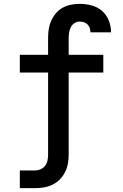

<svg xmlns="http://www.w3.org/2000/svg" viewBox="-20 -763 640 998"><path d="M83 215V123H162Q177 123 191.5 116.5Q206 110 215 98Q224 86 227 70.5Q230 55 230 40V-386H83V-478H230V-567Q230 -590 233.5 -612.5Q237 -635 246.5 -656Q256 -677 271 -694.5Q286 -712 306 -723Q326 -734 348.5 -738.5Q371 -743 394 -743Q425 -743 455.5 -735Q486 -727 509.5 -707Q533 -687 545 -657.5Q557 -628 557 -597V-595H450V-596Q450 -607 446.5 -617.5Q443 -628 435 -636Q427 -644 416 -647.5Q405 -651 394 -651Q380 -651 367.5 -643Q355 -635 348.5 -622.5Q342 -610 339.5 -595.5Q337 -581 337 -567V-478H517V-386H337V40Q337 64 333 87Q329 110 318.5 131Q308 152 291.5 169Q275 186 253.5 196.5Q232 207 209 211Q186 215 162 215Z"/></svg>

Font: Iosevka Semibold Extended
Style: Regular
Weight: 600
Width: 7
Monospace: yes
Designer: Belleve Invis
Foundry: Belleve Invis
Version: Version 32.5.0; ttfautohint (v1.8.4)